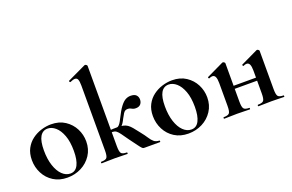

<svg xmlns="http://www.w3.org/2000/svg" viewBox="-92 -1065 2154 1418"><g transform="rotate(-20 984.5 -356.0)"><path d="M237 13Q174 13 128 -16Q82 -45 57 -93.5Q32 -142 32 -198Q32 -250 52 -288Q72 -326 105 -350.5Q138 -375 177 -387Q216 -399 254 -399Q318 -399 363.5 -369Q409 -339 433 -292Q457 -245 457 -192Q457 -131 426.5 -84.5Q396 -38 346 -12.5Q296 13 237 13ZM267 -8Q307 -8 327 -47Q347 -86 347 -157Q347 -230 328.5 -279Q310 -328 281 -353Q252 -378 220 -378Q181 -378 160.5 -343Q140 -308 140 -235Q140 -167 157 -115.5Q174 -64 203 -36Q232 -8 267 -8Z M509 0Q506 0 506 -6Q506 -12 509 -12Q544 -12 554 -25Q564 -38 564 -81V-589Q564 -623 558 -638.5Q552 -654 535 -654Q521 -654 497 -643Q494 -642 491 -648Q488 -654 490 -655L636 -724Q639 -725 641 -725Q646 -725 651.5 -720.5Q657 -716 657 -712V-81Q657 -38 667 -25Q677 -12 711 -12Q714 -12 714 -6Q714 0 711 0Q690 0 664.5 -1Q639 -2 612 -2Q584 -2 557.5 -1Q531 0 509 0ZM848 0Q842 0 837.5 -0.5Q833 -1 825.5 -8.5Q818 -16 803 -36.5Q788 -57 759 -96Q733 -133 718.5 -153Q704 -173 692.5 -181.5Q681 -190 665.5 -190.5Q650 -191 621 -189L620 -207Q652 -210 675 -210.5Q698 -211 705 -211Q735 -211 753.5 -207Q772 -203 786.5 -193Q801 -183 816.5 -164.5Q832 -146 855 -116Q880 -85 894.5 -62Q909 -39 924.5 -26Q940 -13 967 -12Q970 -12 970 -6Q970 0 967 0ZM705 -191V-211Q714 -211 723 -221Q732 -231 739 -244Q746 -257 750 -265Q777 -320 798.5 -348Q820 -376 839 -386Q858 -396 878 -396Q909 -396 922.5 -382Q936 -368 936 -347Q936 -325 923.5 -310.5Q911 -296 885 -296Q871 -296 862.5 -300Q854 -304 846.5 -308Q839 -312 825 -312Q815 -312 807 -308Q799 -304 791 -292Q783 -280 771 -257Q755 -223 738.5 -207Q722 -191 705 -191Z M1188 13Q1125 13 1079 -16Q1033 -45 1008 -93.5Q983 -142 983 -198Q983 -250 1003 -288Q1023 -326 1056 -350.5Q1089 -375 1128 -387Q1167 -399 1205 -399Q1269 -399 1314.5 -369Q1360 -339 1384 -292Q1408 -245 1408 -192Q1408 -131 1377.5 -84.5Q1347 -38 1297 -12.5Q1247 13 1188 13ZM1218 -8Q1258 -8 1278 -47Q1298 -86 1298 -157Q1298 -230 1279.5 -279Q1261 -328 1232 -353Q1203 -378 1171 -378Q1132 -378 1111.5 -343Q1091 -308 1091 -235Q1091 -167 1108 -115.5Q1125 -64 1154 -36Q1183 -8 1218 -8Z M1741 0Q1738 0 1738 -6Q1738 -12 1741 -12Q1776 -12 1786 -25Q1796 -38 1796 -81V-260Q1796 -293 1788.5 -309Q1781 -325 1765 -325Q1760 -325 1753.5 -323.5Q1747 -322 1739 -318Q1736 -317 1733.5 -323Q1731 -329 1734 -330L1868 -394Q1870 -395 1873 -395Q1878 -395 1883.5 -390.5Q1889 -386 1889 -382V-81Q1889 -38 1899 -25Q1909 -12 1943 -12Q1945 -12 1945 -6Q1945 0 1943 0Q1922 0 1896.5 -1Q1871 -2 1844 -2Q1816 -2 1789 -1Q1762 0 1741 0ZM1472 0Q1469 0 1469 -6Q1469 -12 1472 -12Q1507 -12 1517 -25Q1527 -38 1527 -81V-260Q1527 -293 1519.5 -309Q1512 -325 1496 -325Q1491 -325 1484.5 -323.5Q1478 -322 1470 -318Q1467 -317 1464.5 -323Q1462 -329 1465 -330L1599 -394Q1601 -395 1604 -395Q1609 -395 1614.5 -390.5Q1620 -386 1620 -382V-81Q1620 -38 1630 -25Q1640 -12 1674 -12Q1676 -12 1676 -6Q1676 0 1674 0Q1653 0 1627.5 -1Q1602 -2 1575 -2Q1547 -2 1520.5 -1Q1494 0 1472 0ZM1572 -181V-205H1841V-181Z"/></g></svg>

Font: Cormorant Infant Light
Style: Regular
Weight: 300
Designer: Christian Thalmann (Catharsis Fonts)
Foundry: Catharsis Fonts
Version: Version 4.001